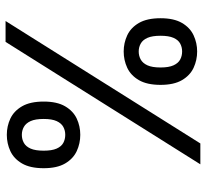

<svg xmlns="http://www.w3.org/2000/svg" viewBox="-45 -695 740 690"><g transform="rotate(90 325.0 -350.0)"><path d="M55.5 0 495.5 -700H570.5L130.5 0ZM464.5 -4.5Q433.5 -4.5 406.2 -17.2Q379 -30 362 -59.2Q345 -88.5 345 -137Q345 -185 362 -214Q379 -243 406.2 -255.8Q433.5 -268.5 464.5 -268.5Q495.5 -268.5 523 -255.8Q550.5 -243 567.5 -214Q584.5 -185 584.5 -137Q584.5 -88.5 567.5 -59.2Q550.5 -30 523 -17.2Q495.5 -4.5 464.5 -4.5ZM464.5 -58.5Q480.5 -58.5 493.5 -65.8Q506.5 -73 514 -90Q521.5 -107 521.5 -137Q521.5 -166.5 514 -183.5Q506.5 -200.5 493.5 -207.5Q480.5 -214.5 464.5 -214.5Q449 -214.5 436 -207.5Q423 -200.5 415.2 -183.5Q407.5 -166.5 407.5 -137Q407.5 -107 415.2 -90Q423 -73 436 -65.8Q449 -58.5 464.5 -58.5ZM165 -424.5Q134.5 -424.5 107 -437.2Q79.5 -450 62.5 -479.2Q45.5 -508.5 45.5 -557Q45.5 -605 62.5 -634Q79.5 -663 107 -675.8Q134.5 -688.5 165 -688.5Q196 -688.5 223.5 -675.8Q251 -663 268 -634Q285 -605 285 -557Q285 -508.5 268 -479.2Q251 -450 223.5 -437.2Q196 -424.5 165 -424.5ZM165 -478.5Q181 -478.5 194 -485.8Q207 -493 214.8 -510Q222.5 -527 222.5 -557Q222.5 -586.5 214.8 -603.5Q207 -620.5 194 -627.5Q181 -634.5 165 -634.5Q149.5 -634.5 136.5 -627.5Q123.5 -620.5 116 -603.5Q108.5 -586.5 108.5 -557Q108.5 -527 116 -510Q123.5 -493 136.5 -485.8Q149.5 -478.5 165 -478.5Z"/></g></svg>

Font: Trispace Thin
Style: Regular
Weight: 400
Version: Version 1.210